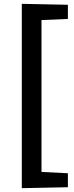

<svg xmlns="http://www.w3.org/2000/svg" viewBox="-20 -877 387 1004"><path d="M94 107V-857L335 -852V-778L197 -772V22L335 29V102Z"/></svg>

Font: Bitter Thin SemiBold
Style: Regular
Weight: 600
Version: Version 2.002